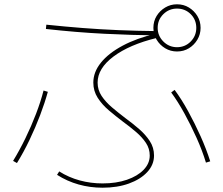

<svg xmlns="http://www.w3.org/2000/svg" viewBox="-20 -845 1040 895"><path d="M458 30Q400 30 346.5 15Q293 0 246 -30L256 -46Q300 -18 351.5 -4Q403 10 458 10Q522 10 571.5 -7Q621 -24 649.5 -53.5Q678 -83 678 -120Q678 -152 660.5 -178.5Q643 -205 614.5 -229.5Q586 -254 553 -278Q520 -303 488 -330Q456 -357 435.5 -389Q415 -421 415 -460Q415 -509 450.5 -553Q486 -597 551.5 -632Q617 -667 706 -688L713 -680Q600 -681 468.5 -687.5Q337 -694 194 -710L196 -730Q282 -721 365 -714.5Q448 -708 533 -704.5Q618 -701 710 -700V-668Q583 -637 509 -581.5Q435 -526 435 -460Q435 -426 453.5 -398Q472 -370 502 -344.5Q532 -319 565 -294Q598 -270 628.5 -243.5Q659 -217 678.5 -187Q698 -157 698 -120Q698 -77 666.5 -43Q635 -9 581 10.5Q527 30 458 30ZM41 -95Q71 -144 98.5 -200.5Q126 -257 148 -314.5Q170 -372 183 -423L203 -417Q189 -366 167 -308Q145 -250 117.5 -192.5Q90 -135 59 -85ZM940 -87Q923 -143 896.5 -202Q870 -261 839.5 -316.5Q809 -372 778 -414L794 -426Q826 -383 857 -326.5Q888 -270 915 -210Q942 -150 960 -93ZM805 -605Q775 -605 750 -620Q725 -635 710 -660Q695 -685 695 -715Q695 -746 710 -770.5Q725 -795 750 -810Q775 -825 805 -825Q836 -825 860.5 -810Q885 -795 900 -770.5Q915 -746 915 -715Q915 -685 900 -660Q885 -635 860.5 -620Q836 -605 805 -605ZM805 -625Q843 -625 869 -651.5Q895 -678 895 -715Q895 -753 869 -779Q843 -805 805 -805Q768 -805 741.5 -779Q715 -753 715 -715Q715 -678 741.5 -651.5Q768 -625 805 -625Z"/></svg>

Font: M PLUS 2 Thin
Style: Regular
Weight: 100
Designer: Coji Morishita
Foundry: UNDERFOREST DESIGN
Version: Version 1.001